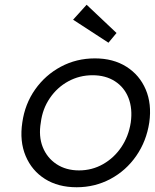

<svg xmlns="http://www.w3.org/2000/svg" viewBox="-20 -779 652 809"><path d="M303 10Q225 10 169.5 -25Q114 -60 88 -122Q62 -184 74 -263Q85 -341 128 -402Q171 -463 236.5 -498Q302 -533 380 -533Q457 -533 512.5 -498Q568 -463 594 -402Q620 -341 609 -263Q597 -184 554 -122Q511 -60 445.5 -25Q380 10 303 10ZM313 -61Q368 -61 414.5 -87.5Q461 -114 491.5 -159.5Q522 -205 531 -263Q539 -321 521.5 -366Q504 -411 464.5 -436.5Q425 -462 370 -462Q315 -462 268 -436.5Q221 -411 190 -365.5Q159 -320 152 -263Q142 -205 160 -159.5Q178 -114 218 -87.5Q258 -61 313 -61ZM437 -599 288 -696 345 -759 471 -640Z"/></svg>

Font: Lexend Light
Style: Italic
Weight: 300
Italic angle: -8.13011°
Designer: Bonnie Shaver-Troup, Thomas Jockin
Foundry: Lexend
Version: Version 1.007